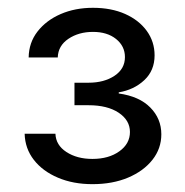

<svg xmlns="http://www.w3.org/2000/svg" viewBox="-20 -825 470 487"><path d="M214.4 -357.9Q165.5 -357.9 127 -374.3Q88.4 -390.6 65.9 -419.4Q43.5 -448.2 42.5 -485.8H120.6Q121.6 -457 148.4 -439.5Q175.3 -421.9 214.4 -421.9Q255.9 -421.9 282.7 -441.2Q309.6 -460.4 309.6 -490.2Q309.6 -520 281 -539.1Q252.4 -558.1 204.6 -558.1H168.9V-615.2H204.6Q244.1 -615.2 270.5 -632.8Q296.9 -650.4 296.9 -680.2Q296.9 -708 274.4 -726.1Q252 -744.1 215.8 -744.1Q179.7 -744.1 153.6 -726.6Q127.4 -709 126.5 -679.2H52.7Q53.2 -716.8 75.2 -745.1Q97.2 -773.4 133.8 -789.3Q170.4 -805.2 215.8 -805.2Q262.2 -805.2 297.4 -789.6Q332.5 -773.9 352.3 -746.6Q372.1 -719.2 372.1 -684.6Q372.1 -646 345.9 -621.6Q319.8 -597.2 281.2 -590.8V-587.9Q333.5 -580.6 361.3 -552.2Q389.2 -523.9 389.2 -484.4Q389.2 -448.2 366.7 -419.7Q344.2 -391.1 304.9 -374.5Q265.6 -357.9 214.4 -357.9Z"/></svg>

Font: Sahel VF Regular
Style: Regular
Weight: 400
Foundry: Saber Rastikerdar (saber.rastikerdar@gmail.com)
Version: Version 3.4.0